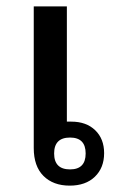

<svg xmlns="http://www.w3.org/2000/svg" viewBox="-20 -575 388 603"><path d="M190 -555V-193Q196 -193 204 -193Q251 -193 279 -166Q307 -139 307 -94Q307 -48 278 -20Q249 8 199 8Q147 8 116.5 -22.5Q86 -53 86 -110V-555ZM200 -143Q150 -143 150 -93Q150 -43 200 -43Q249 -43 249 -93Q249 -143 200 -143Z"/></svg>

Font: Noto Sans Thai Looped Medium
Style: Regular
Weight: 500
Designer: Sasikarn Vongin, Ben Mitchell
Foundry: The Fontpad Ltd
Version: Version 1.001; ttfautohint (v1.8.4.7-5d5b)